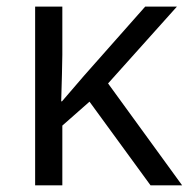

<svg xmlns="http://www.w3.org/2000/svg" viewBox="-20 -556 569 576"><path d="M85.4 -536.1H167V-391.6Q166.5 -346.2 163.6 -252H166L231.9 -328.6L415.5 -536.1H510.7L304.2 -305.7L526.4 0H431.6L248.5 -251L167 -179.2V0H85.4Z"/></svg>

Font: Viking Open Sans
Style: Regular
Weight: 400
Foundry: Ascender Corporation
Version: Version 2.001